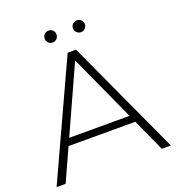

<svg xmlns="http://www.w3.org/2000/svg" viewBox="-151 -976 1007 1097"><g transform="rotate(-20 352.5 -428.0)"><path d="M5 0 327 -700H378L700 0H645L341 -668H363L60 0ZM123 -197 140 -240H559L576 -197ZM439 -784Q425 -784 414 -794.5Q403 -805 403 -820Q403 -836 414 -846Q425 -856 439 -856Q454 -856 464.5 -846Q475 -836 475 -820Q475 -805 464.5 -794.5Q454 -784 439 -784ZM267 -784Q252 -784 241.5 -794.5Q231 -805 231 -820Q231 -836 241.5 -846Q252 -856 267 -856Q282 -856 292.5 -846Q303 -836 303 -820Q303 -805 292.5 -794.5Q282 -784 267 -784Z"/></g></svg>

Font: Modern
Style: Regular
Weight: 300
Designer: Julieta Ulanovsky
Foundry: Julieta Ulanovsky
Version: Version 8.000